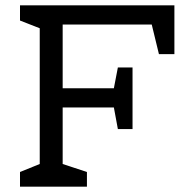

<svg xmlns="http://www.w3.org/2000/svg" viewBox="-20 -700 719 720"><path d="M634 -497H576L549 -608H215V-369H407L422 -447H477V-216H422L407 -297H215V-85L306 -55V0H55V-55L129 -85V-594L55 -623V-680H634Z"/></svg>

Font: Rhodium Libre
Style: Regular
Weight: 400
Designer: James Puckett
Foundry: Dunwich Type Founders
Version: Version 1.001; ttfautohint (v1.3)